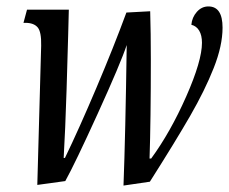

<svg xmlns="http://www.w3.org/2000/svg" viewBox="-20 -566 712 597"><path d="M374 -426Q355 -369 284 -213Q213 -57 183 -3L96 9L108 -424Q109 -467 97 -481Q85 -495 59 -495H53L64 -536H194L192 -458Q191 -413 187 -286.5Q183 -160 178 -75H182Q226 -166 280 -293.5Q334 -421 373 -527L447 -531Q449 -463 449 -382Q449 -191 445 -73H450Q510 -155 559 -266Q608 -377 608 -433Q608 -456 599.5 -470.5Q591 -485 575 -489Q577 -512 592 -529Q607 -546 628 -546Q672 -546 672 -480Q672 -424 644.5 -354.5Q617 -285 571.5 -206Q526 -127 446 -1L364 11Q370 -147 374 -426Z"/></svg>

Font: Noto Serif Cond
Style: Italic
Weight: 400
Width: 3
Italic angle: -12°
Designer: Monotype Design Team
Foundry: Monotype Imaging Inc.
Version: Version 1.001